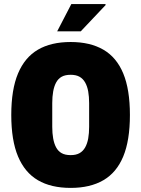

<svg xmlns="http://www.w3.org/2000/svg" viewBox="-20 -905 689 937"><path d="M325 12Q229 12 165 -25.5Q101 -63 68 -141.5Q35 -220 35 -344Q35 -468 68 -546.5Q101 -625 165 -662.5Q229 -700 325 -700Q420 -700 484.5 -662.5Q549 -625 581.5 -546.5Q614 -468 614 -344Q614 -220 581.5 -141.5Q549 -63 484.5 -25.5Q420 12 325 12ZM325 -148Q351 -148 368 -157.5Q385 -167 395.5 -185.5Q406 -204 410.5 -229.5Q415 -255 415 -286V-402Q415 -433 410.5 -458.5Q406 -484 395.5 -502.5Q385 -521 368 -530.5Q351 -540 325 -540Q298 -540 281 -530.5Q264 -521 254 -502.5Q244 -484 239.5 -458.5Q235 -433 235 -402V-286Q235 -255 239.5 -229.5Q244 -204 254 -185.5Q264 -167 281 -157.5Q298 -148 325 -148ZM259 -752 328 -885H494L496 -881L374 -752Z"/></svg>

Font: Archivo Condensed Black
Style: Regular
Weight: 900
Width: 3
Designer: Hector Gatti
Foundry: Omnibus-Type
Version: Version 2.001